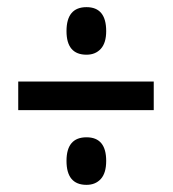

<svg xmlns="http://www.w3.org/2000/svg" viewBox="-20 -621 483 537"><path d="M222 -468Q166 -468 166 -534Q166 -601 222 -601Q277 -601 277 -534Q277 -501 262 -484.5Q247 -468 222 -468ZM31 -313V-393H410V-313ZM222 -104Q166 -104 166 -171Q166 -237 222 -237Q277 -237 277 -171Q277 -137 262 -120.5Q247 -104 222 -104Z"/></svg>

Font: Noto Sans Thai Looped ExtraCondensed Medium
Style: Regular
Weight: 500
Width: 2
Designer: Sasikarn Vongin, Ben Mitchell
Foundry: The Fontpad Ltd
Version: Version 1.001; ttfautohint (v1.8.4.7-5d5b)